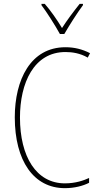

<svg xmlns="http://www.w3.org/2000/svg" viewBox="-20 -970 515 1000"><path d="M292 -793H315C341 -838 381 -901 412 -943V-950H395C360 -906 330 -866 303 -824C278 -866 243 -916 213 -950H196V-943C222 -909 266 -840 292 -793ZM321 -699C356 -699 397 -693 437 -670L449 -693C408 -714 367 -724 321 -724C139 -724 57 -554 57 -359C57 -133 155 10 318 10C368 10 413 -2 444 -18V-43C416 -30 373 -15 318 -15C169 -15 84 -154 84 -358C84 -537 156 -699 321 -699Z"/></svg>

Font: Noto Sans Myanmar UI Condensed Thin
Style: Regular
Weight: 100
Width: 3
Designer: Monotype Design Team
Foundry: Monotype Imaging Inc.
Version: Version 2.103